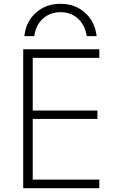

<svg xmlns="http://www.w3.org/2000/svg" viewBox="-20 -989 640 1009"><path d="M102 0V-730H502V-685H152V-408H492V-364H152V-45H502V0ZM298 -969Q221 -969 168.5 -922Q116 -875 108 -799H160Q168 -857 205.5 -891Q243 -925 298 -925Q353 -925 390 -891Q427 -857 436 -799H488Q479 -875 427 -922Q375 -969 298 -969Z"/></svg>

Font: M PLUS Code Latin 60 Light
Style: Regular
Weight: 300
Width: 7
Monospace: yes
Designer: Coji Morishita
Foundry: UNDERFOREST DESIGN
Version: Version 1.005; ttfautohint (v1.8.3)